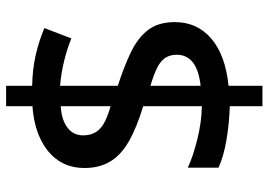

<svg xmlns="http://www.w3.org/2000/svg" viewBox="-142 -656 857 612"><g transform="rotate(-90 286.0 -350.5)"><path d="M253 -46Q195 -48 143.5 -57Q92 -66 57 -82V-180Q93 -163 147.5 -149.5Q202 -136 253 -135V-322Q184 -343 140.5 -368Q97 -393 76.5 -427.5Q56 -462 56 -509Q56 -558 80.5 -593.5Q105 -629 149.5 -650Q194 -671 253 -675V-759H318V-676Q372 -675 417 -664.5Q462 -654 502 -637L469 -551Q435 -565 395.5 -574.5Q356 -584 318 -587V-403Q380 -383 425.5 -361Q471 -339 496 -306.5Q521 -274 521 -221Q521 -150 468.5 -105Q416 -60 318 -50V58H253ZM318 -139Q370 -145 393.5 -164.5Q417 -184 417 -215Q417 -236 407.5 -251Q398 -266 376.5 -277Q355 -288 318 -299ZM253 -585Q222 -583 201.5 -573.5Q181 -564 170.5 -549Q160 -534 160 -514Q160 -492 169 -475.5Q178 -459 198 -447.5Q218 -436 253 -426Z"/></g></svg>

Font: Noto Sans Thai Medium
Style: Regular
Weight: 500
Designer: Monotype Design Team
Foundry: Monotype Imaging Inc.
Version: Version 2.001